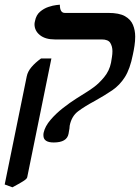

<svg xmlns="http://www.w3.org/2000/svg" viewBox="-26 -577 596 818"><path d="M271 -42Q271 -40 270.5 -37Q270 -34 270 -30Q269 -25 268 -19Q267 -13 266 -7Q259 30 203 30Q159 30 159 0Q159 -3 159 -6Q159 -9 160 -12Q166 -39 189 -66Q212 -93 242 -116.5Q272 -140 300.5 -158Q329 -176 345 -186Q352 -190 373.5 -205.5Q395 -221 417.5 -248Q440 -275 447 -310Q449 -322 451 -334.5Q453 -347 453 -359Q453 -379 444 -394Q435 -409 407 -409H207Q167 -409 144 -427.5Q121 -446 121 -474Q121 -477 121.5 -480Q122 -483 123 -487Q128 -513 144.5 -527Q161 -541 180.5 -547.5Q200 -554 214.5 -555.5Q229 -557 229 -557Q229 -522 250 -522H435Q482 -522 506.5 -508Q531 -494 540.5 -471Q550 -448 550 -421Q550 -402 547 -382Q544 -362 540 -344Q528 -283 506 -248.5Q484 -214 452.5 -192.5Q421 -171 378 -147Q335 -124 307 -103Q279 -82 271 -42ZM27 221 -6 209 88 -252Q92 -272 108 -291Q124 -310 149 -328H193L90 178Q89 185 72 195.5Q55 206 27 221Z"/></svg>

Font: Libertinus Serif SemiBold
Style: Italic
Weight: 600
Italic angle: -11.5°
Designer: Philipp H. Poll, Khaled Hosny
Foundry: Caleb Maclennan
Version: Version 7.051;RELEASE